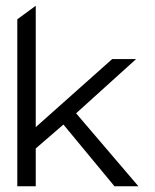

<svg xmlns="http://www.w3.org/2000/svg" viewBox="-20 -656 538 666"><path d="M40 -10H104V-141L200 -224L377 -10H460L244 -263L452 -451H369L104 -215V-636L40 -589Z"/></svg>

Font: Charger Sport
Style: Lit
Weight: 300
Designer: Jasper
Foundry: Cannot Into Space Fonts
Version: Version 1.1